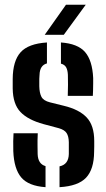

<svg xmlns="http://www.w3.org/2000/svg" viewBox="-20 -788 452 816"><path d="M233 7.5V-81Q271.5 -89 272.5 -133.5Q272.5 -147.5 272.5 -153.5Q272.5 -159.5 272.5 -165.2Q272.5 -171 272.5 -183.5Q272 -208.5 263.2 -222.2Q254.5 -236 230.5 -243L165 -260.5Q99 -278.5 67 -312Q35 -345.5 34 -411.5Q34 -434.5 34 -452.5Q34.5 -529 67.5 -565.8Q100.5 -602.5 179.5 -607.5V-518.5Q149 -510.5 148 -469.5Q147.5 -464 147 -453Q146.5 -442 147 -421.5Q147.5 -393.5 156 -376.8Q164.5 -360 192.5 -353L251 -338.5Q316 -323 348.2 -289Q380.5 -255 380.5 -188.5Q380.5 -176 380.5 -165.5Q380.5 -155 380 -142.5Q379.5 -68.5 345.8 -32.8Q312 3 233 7.5ZM268 -380.5Q269 -401 269 -428Q269 -455 268.5 -470Q267.5 -490.5 261 -502Q254.5 -513.5 239 -517.5V-607.5Q310.5 -602.5 341.5 -566.8Q372.5 -531 376 -456.5Q376 -449 376 -433.8Q376 -418.5 375.5 -403.2Q375 -388 374.5 -380.5ZM36.5 -145.5Q36 -168 36.2 -188Q36.5 -208 37.5 -221.5H140.5Q139 -189.5 139.5 -169Q140 -148.5 140 -133Q141.5 -91 173.5 -82V7.5Q101 2.5 70.2 -34Q39.5 -70.5 36.5 -145.5ZM170 -640 260.5 -768H344.5L251 -640Z"/></svg>

Font: Big Shoulders Stencil Text
Style: Bold
Weight: 700
Designer: Patric King
Foundry: XO Type Co
Version: Version 1.000